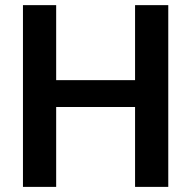

<svg xmlns="http://www.w3.org/2000/svg" viewBox="-20 -731 749 751"><path d="M539.6 -312.5H166.5V-417.5H539.6ZM199.7 0H69.8V-710.9H199.7ZM638.2 0H508.3V-710.9H638.2Z"/></svg>

Font: Heebo SemiBold
Style: Regular
Weight: 600
Designer: Oded Ezer
Foundry: Ezer Type House
Version: Version 3.100